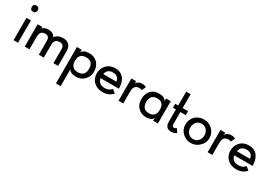

<svg xmlns="http://www.w3.org/2000/svg" viewBox="27 -1490 3713 2624"><g transform="rotate(30 1883.0 -177.5)"><path d="M43 -523.4Q43 -570.3 89.8 -570.3Q136.7 -570.3 136.7 -523.4Q136.7 -472.7 89.8 -472.7Q43 -472.7 43 -523.4ZM54.7 -355.5H125V-3.9H54.7Z M230.5 -355.5H304.7V-328.1Q324.2 -367.2 402.3 -367.2Q476.6 -367.2 503.9 -308.6Q543 -367.2 628.9 -367.2Q757.8 -367.2 757.8 -230.5V-3.9H683.6V-222.7Q683.6 -296.9 617.2 -296.9Q531.2 -296.9 531.2 -207V-3.9H453.1V-222.7Q453.1 -296.9 386.7 -296.9Q304.7 -296.9 304.7 -203.1V-3.9H230.5Z M851.6 -355.5H925.8V-312.5Q953.1 -367.2 1043 -367.2Q1121.1 -367.2 1171.9 -316.4Q1222.7 -261.7 1222.7 -179.7Q1222.7 -101.6 1171.9 -50.8Q1121.1 3.9 1043 3.9Q953.1 3.9 925.8 -46.9V218.8H851.6ZM1144.5 -179.7Q1144.5 -296.9 1031.2 -296.9Q921.9 -296.9 921.9 -179.7Q921.9 -62.5 1031.2 -62.5Q1144.5 -62.5 1144.5 -179.7Z M1343.8 -148.4Q1359.4 -58.6 1460.9 -58.6Q1523.4 -58.6 1566.4 -105.5L1617.2 -62.5Q1558.6 3.9 1460.9 3.9Q1371.1 3.9 1316.4 -50.8Q1265.6 -101.6 1265.6 -179.7Q1265.6 -261.7 1320.3 -316.4Q1371.1 -367.2 1453.1 -367.2Q1539.1 -367.2 1589.8 -304.7Q1632.8 -246.1 1632.8 -148.4ZM1554.7 -214.8Q1543 -300.8 1453.1 -300.8Q1363.3 -300.8 1347.7 -214.8Z M1710.9 -355.5H1785.2V-316.4Q1808.6 -367.2 1878.9 -367.2Q1914.1 -367.2 1941.4 -351.6L1914.1 -289.1Q1894.5 -296.9 1871.1 -296.9Q1785.2 -296.9 1785.2 -191.4V-3.9H1710.9Z M2015.6 -50.8Q1968.8 -101.6 1968.8 -179.7Q1968.8 -261.7 2015.6 -316.4Q2066.4 -367.2 2144.5 -367.2Q2230.5 -367.2 2257.8 -312.5V-355.5H2332V-3.9H2257.8V-46.9Q2230.5 3.9 2144.5 3.9Q2066.4 3.9 2015.6 -50.8ZM2261.7 -179.7Q2261.7 -296.9 2156.2 -296.9Q2046.9 -296.9 2046.9 -179.7Q2046.9 -62.5 2156.2 -62.5Q2261.7 -62.5 2261.7 -179.7Z M2402.3 -293V-355.5H2449.2V-574.2H2519.5V-355.5H2605.5V-293H2519.5V-101.6Q2519.5 -62.5 2550.8 -62.5Q2570.3 -62.5 2589.8 -78.1L2625 -23.4Q2593.8 3.9 2543 3.9Q2449.2 3.9 2449.2 -97.7V-293Z M2718.8 -50.8Q2664.1 -101.6 2664.1 -179.7Q2664.1 -261.7 2718.8 -316.4Q2777.3 -367.2 2851.6 -367.2Q2929.7 -367.2 2984.4 -316.4Q3043 -261.7 3043 -179.7Q3043 -101.6 2984.4 -50.8Q2929.7 3.9 2851.6 3.9Q2777.3 3.9 2718.8 -50.8ZM2933.6 -93.8Q2964.8 -128.9 2964.8 -179.7Q2964.8 -230.5 2933.6 -265.6Q2902.3 -300.8 2851.6 -300.8Q2804.7 -300.8 2773.4 -265.6Q2742.2 -230.5 2742.2 -179.7Q2742.2 -128.9 2773.4 -93.8Q2804.7 -58.6 2851.6 -58.6Q2902.3 -58.6 2933.6 -93.8Z M3117.2 -355.5H3191.4V-316.4Q3214.8 -367.2 3285.2 -367.2Q3320.3 -367.2 3347.7 -351.6L3320.3 -289.1Q3300.8 -296.9 3277.3 -296.9Q3191.4 -296.9 3191.4 -191.4V-3.9H3117.2Z M3453.1 -148.4Q3468.8 -58.6 3570.3 -58.6Q3632.8 -58.6 3675.8 -105.5L3726.6 -62.5Q3668 3.9 3570.3 3.9Q3480.5 3.9 3425.8 -50.8Q3375 -101.6 3375 -179.7Q3375 -261.7 3429.7 -316.4Q3480.5 -367.2 3562.5 -367.2Q3648.4 -367.2 3699.2 -304.7Q3742.2 -246.1 3742.2 -148.4ZM3664.1 -214.8Q3652.3 -300.8 3562.5 -300.8Q3472.7 -300.8 3457 -214.8Z"/></g></svg>

Font: 和音 by 宁静之雨，公众号njzyshare
Style: Regular
Weight: 400
Designer: Steve Matteson
Foundry: Ascender Corporation
Version: Version 6.00;June 8, 2018;FontCreator 11.0.0.2388 32-bit